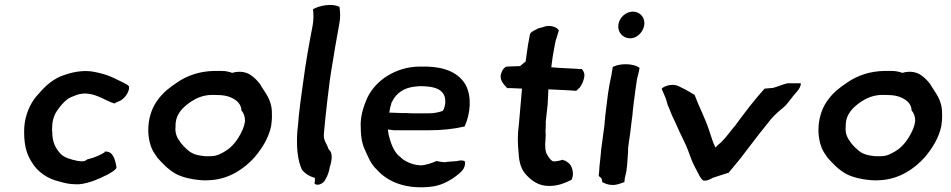

<svg xmlns="http://www.w3.org/2000/svg" viewBox="-20 -764 3926 793"><path d="M80 -236C78 -175 86 -132 112 -93C135 -55 174 -26 226 -14C247 -8 266 -3 293 -3H307C349 -7 388 -25 418 -40H419C438 -51 455 -59 461 -71V-74C457 -96 450 -138 418 -138H413L412 -135C399 -126 372 -113 342 -106H341C336 -102 329 -98 324 -98H315C310 -98 304 -99 298 -100C273 -105 246 -113 231 -128C209 -151 196 -178 196 -217L195 -227C196 -233 195 -243 196 -249L197 -259C200 -275 205 -291 214 -304C225 -321 242 -342 257 -353C267 -361 283 -367 297 -372C360 -394 416 -346 451 -337L452 -336C458 -341 466 -343 472 -346C492 -353 516 -384 513 -407C509 -412 503 -416 493 -421C477 -428 458 -439 434 -449C417 -456 391 -463 370 -467C332 -475 288 -469 248 -455C202 -441 168 -410 139 -376C111 -347 89 -304 82 -255Z M635 -356C584 -292 582 -197 612 -140C614 -136 623 -123 628 -116V-115C650 -90 675 -63 708 -45C736 -31 771 -23 807 -20C815 -20 820 -19 828 -19C836 -19 843 -20 850 -20C927 -25 988 -66 1032 -115C1063 -152 1090 -195 1100 -244C1102 -260 1104 -277 1103 -294C1104 -353 1074 -381 1053 -418C1043 -431 1031 -443 1017 -453C995 -469 965 -471 939 -463C928 -467 914 -471 895 -471H865C806 -470 754 -453 711 -423C681 -403 656 -384 635 -356ZM705 -241V-242C704 -293 735 -321 770 -345C793 -360 820 -371 853 -372H864C874 -372 883 -371 893 -371C937 -368 976 -344 977 -309V-308C987 -297 992 -282 992 -264C990 -249 985 -235 980 -224C964 -189 940 -157 911 -140C893 -129 875 -119 851 -119H825C795 -122 774 -128 757 -143C743 -155 734 -164 723 -179V-180C711 -194 702 -216 705 -241Z M1220 -336C1218 -317 1216 -301 1214 -284C1212 -262 1211 -242 1208 -221C1204 -159 1208 -105 1227 -63C1240 -47 1259 -35 1281 -29L1280 -21L1281 -20L1279 -7C1281 -1 1291 0 1299 -2C1309 -5 1319 -11 1325 -25C1333 -38 1339 -54 1342 -74C1347 -88 1350 -105 1350 -116V-117C1349 -133 1347 -138 1337 -148C1330 -172 1314 -183 1318 -215C1322 -257 1326 -299 1331 -341L1342 -431C1346 -462 1351 -488 1356 -519L1364 -568C1369 -600 1376 -633 1381 -663C1387 -693 1385 -715 1382 -737L1381 -736C1351 -752 1296 -740 1273 -726C1275 -702 1276 -685 1271 -657C1257 -585 1243 -508 1233 -431Z M1470 -239C1470 -215 1472 -188 1479 -166C1481 -159 1484 -154 1486 -147H1487V-146C1500 -117 1512 -85 1536 -64C1581 -12 1661 21 1769 6C1809 0 1848 -23 1875 -46C1882 -52 1890 -59 1895 -68C1902 -82 1902 -92 1899 -99C1893 -101 1886 -102 1879 -101C1862 -97 1852 -98 1831 -96H1830C1817 -93 1812 -94 1798 -96L1783 -99C1766 -91 1736 -81 1717 -81C1682 -83 1649 -98 1632 -117H1631C1607 -136 1593 -174 1585 -208C1584 -214 1583 -220 1582 -229H1585C1595 -228 1600 -226 1612 -226H1753C1804 -226 1853 -231 1896 -241L1899 -242L1900 -244C1923 -296 1929 -363 1904 -412C1876 -463 1818 -487 1744 -489H1707C1618 -486 1534 -437 1497 -360C1494 -351 1489 -342 1486 -333L1481 -318C1473 -294 1468 -262 1470 -239ZM1587 -299C1587 -300 1589 -303 1589 -304V-306C1590 -315 1593 -327 1596 -335V-336C1596 -339 1598 -341 1600 -345C1617 -380 1649 -401 1691 -406C1697 -407 1701 -407 1711 -408H1716C1757 -408 1791 -402 1807 -382C1824 -364 1822 -327 1809 -306C1791 -300 1774 -296 1752 -296H1684C1676 -296 1670 -296 1662 -297H1641C1623 -297 1606 -299 1587 -299Z M2052 -466C2037 -434 2065 -412 2075 -400H2093C2106 -400 2122 -398 2136 -398C2131 -349 2128 -299 2123 -249C2117 -207 2118 -169 2122 -132C2124 -92 2133 -62 2156 -39C2177 -18 2203 4 2248 4C2287 4 2315 -9 2340 -21C2354 -43 2343 -84 2325 -93L2316 -100H2315C2311 -101 2307 -102 2304 -104H2303C2296 -102 2279 -96 2263 -98C2254 -103 2247 -113 2240 -125C2232 -136 2230 -163 2233 -188C2233 -199 2235 -209 2233 -220L2234 -241C2235 -248 2234 -254 2234 -260L2236 -279C2238 -295 2240 -317 2242 -333V-334C2242 -339 2245 -395 2245 -395C2279 -393 2323 -392 2358 -389H2360L2375 -403C2383 -414 2390 -429 2393 -445C2396 -462 2389 -472 2383 -479H2381C2374 -479 2368 -479 2360 -480H2359C2329 -482 2290 -483 2260 -486H2257L2260 -510C2262 -525 2264 -539 2267 -554C2271 -573 2273 -594 2279 -608L2288 -638C2283 -652 2249 -664 2223 -652L2200 -646V-645C2190 -640 2175 -634 2170 -625L2169 -623C2163 -595 2158 -563 2154 -532L2151 -510C2144 -504 2137 -499 2128 -491C2108 -491 2090 -489 2073 -489H2071C2064 -486 2055 -476 2052 -466Z M2491 -376C2488 -355 2484 -316 2481 -295C2480 -287 2479 -282 2479 -272C2478 -266 2477 -261 2477 -251L2465 -161C2464 -152 2462 -145 2462 -134C2460 -118 2458 -91 2456 -77C2456 -66 2454 -51 2453 -40V-37L2464 -28C2465 -26 2466 -22 2467 -17V-12C2479 -6 2492 0 2510 0C2530 0 2544 -7 2559 -12L2560 -23C2561 -34 2565 -44 2567 -56L2569 -72C2571 -84 2571 -97 2572 -109L2574 -134V-135C2574 -144 2574 -151 2575 -159L2583 -216C2585 -231 2587 -250 2589 -265L2592 -288C2594 -316 2600 -359 2604 -389C2605 -395 2611 -438 2611 -438C2614 -450 2619 -467 2621 -481V-484L2620 -485C2597 -501 2546 -504 2514 -489L2511 -488L2509 -476C2508 -471 2507 -466 2506 -457C2500 -432 2495 -404 2491 -376ZM2534 -662C2530 -632 2551 -607 2580 -606H2588C2615 -609 2637 -634 2641 -661C2645 -691 2624 -716 2594 -716C2565 -716 2538 -692 2534 -662Z M2713 -397 2730 -357 2739 -326H2740C2749 -303 2757 -282 2768 -261C2780 -233 2793 -206 2806 -179C2817 -158 2825 -134 2834 -110C2840 -92 2851 -73 2859 -57C2866 -44 2872 -28 2885 -18H2888C2903 -17 2915 -25 2925 -30L2987 -50L2988 -49C3014 -80 3041 -112 3065 -145C3098 -189 3132 -232 3166 -274C3183 -293 3201 -308 3221 -325C3235 -338 3241 -350 3253 -363V-364C3263 -378 3286 -395 3288 -419L3285 -420H3232C3210 -415 3193 -406 3173 -401L3139 -398H3138C3095 -351 3056 -299 3017 -246C2997 -223 2979 -196 2958 -176L2944 -164C2940 -160 2940 -159 2936 -155C2936 -155 2934 -156 2934 -157C2924 -176 2918 -199 2910 -222C2893 -275 2867 -323 2848 -374L2847 -373C2831 -382 2817 -392 2799 -400L2783 -408C2762 -419 2730 -412 2715 -400Z M3403 -356C3352 -292 3350 -197 3380 -140C3382 -136 3391 -123 3396 -116V-115C3418 -90 3443 -63 3476 -45C3504 -31 3539 -23 3575 -20C3583 -20 3588 -19 3596 -19C3604 -19 3611 -20 3618 -20C3695 -25 3756 -66 3800 -115C3831 -152 3858 -195 3868 -244C3870 -260 3872 -277 3871 -294C3872 -353 3842 -381 3821 -418C3811 -431 3799 -443 3785 -453C3763 -469 3733 -471 3707 -463C3696 -467 3682 -471 3663 -471H3633C3574 -470 3522 -453 3479 -423C3449 -403 3424 -384 3403 -356ZM3473 -241V-242C3472 -293 3503 -321 3538 -345C3561 -360 3588 -371 3621 -372H3632C3642 -372 3651 -371 3661 -371C3705 -368 3744 -344 3745 -309V-308C3755 -297 3760 -282 3760 -264C3758 -249 3753 -235 3748 -224C3732 -189 3708 -157 3679 -140C3661 -129 3643 -119 3619 -119H3593C3563 -122 3542 -128 3525 -143C3511 -155 3502 -164 3491 -179V-180C3479 -194 3470 -216 3473 -241Z"/></svg>

Font: Hussar Pisanka
Style: SbdKur
Weight: 600
Designer: Robert Jablonski
Foundry: Cannot Into Space Fonts
Version: Version 1.070